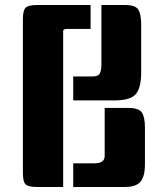

<svg xmlns="http://www.w3.org/2000/svg" viewBox="-20 -743 653 763"><path d="M340 -628H247Q231 -628 231 -620V0H126Q92 0 81.5 -10.5Q71 -21 71 -55V-666Q71 -701 81.5 -712Q92 -723 126 -723H340ZM396 -314H491Q532 -314 544 -295.5Q556 -277 556 -237V-89Q556 -23 521 -8Q504 0 478 0H271V-94H355Q396 -94 396 -123ZM383 -723H478Q518 -723 529.5 -705Q541 -687 541 -646V-454Q541 -396 520.5 -370Q500 -344 435 -344H271V-439H345Q370 -439 376.5 -451Q383 -463 383 -488Z"/></svg>

Font: Keania One
Style: Regular
Weight: 400
Designer: Julia Petretta
Foundry: Julia Petretta
Version: Version 1.003